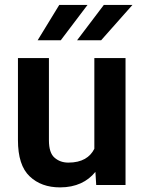

<svg xmlns="http://www.w3.org/2000/svg" viewBox="-20 -770 598 799"><path d="M502.4 0V-528.3H372.6V-150.9C355 -115.7 321.3 -93.3 264.6 -93.3C241.7 -93.3 222.7 -100.1 207 -113.8C191.4 -127 183.6 -151.4 183.6 -186V-528.3H54.7V-187C54.7 -117.2 70.8 -66.9 103.5 -36.1C135.7 -5.4 177.7 9.8 230 9.8C295.9 9.8 344.2 -14.2 377 -54.7L380.4 0ZM400.9 -602.5 531.2 -749.5H412.1L300.8 -602.5ZM232.9 -602.5 344.2 -749.5H226.6L136.7 -602.5Z"/></svg>

Font: Vazirmatn SemiBold
Style: Regular
Weight: 600
Designer: Saber Rastikerdar
Foundry: Saber Rastikerdar
Version: Version 33.003